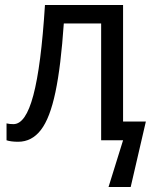

<svg xmlns="http://www.w3.org/2000/svg" viewBox="-20 -556 602 761"><path d="M467.8 -536.1H158.2C137.7 -211.9 97.7 -64 33.2 -64C22.9 -64 14.2 -64.9 5.9 -66.9V0C17.1 3.9 33.7 5.9 51.8 5.9C87.9 5.9 118.2 -9.8 142.1 -41C190.4 -103.5 217.3 -237.8 232.9 -462.9H380.9V0H467.8L410.2 185.1H498L558.1 -74.2H467.8Z"/></svg>

Font: Avrile Sans
Style: Regular
Weight: 400
Designer: Monotype Design Team, Google (font), Stefan Peev (BGR Cyrillic), Cristiano Sobral (main changes)
Foundry: The Avrile Sans Project Authors
Version: Version 3.110